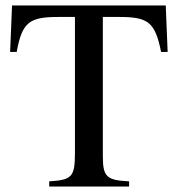

<svg xmlns="http://www.w3.org/2000/svg" viewBox="-20 -682 651 702"><path d="M593 -492 586 -662H24L17 -492H41C61 -602 88 -620 194 -620H254V-123C254 -35 243 -24 160 -19V0H452V-19C370 -23 356 -35 356 -111V-620H415C521 -620 547 -602 569 -492Z"/></svg>

Font: STIX Math
Style: Regular
Weight: 400
Designer: MicroPress Inc., with final additions and corrections provided by Coen Hoffman, Elsevier (retired)
Version: Version 1.1.0